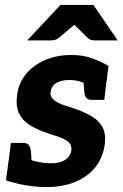

<svg xmlns="http://www.w3.org/2000/svg" viewBox="-20 -747 495 775"><path d="M169 8Q121 8 78.5 0Q36 -8 4 -19L16 -107L82 -114Q91 -104 122.5 -96Q154 -88 187 -88Q224 -88 244.5 -102.5Q265 -117 268 -141Q270 -164 253 -176.5Q236 -189 208.5 -197.5Q181 -206 154 -216Q121 -228 95 -245.5Q69 -263 56 -291.5Q43 -320 49 -363Q55 -411 84 -447Q113 -483 160.5 -504Q208 -525 268 -525Q315 -525 351 -512Q387 -499 418 -481L410 -417L342 -404Q325 -410 305.5 -417Q286 -424 259 -424Q238 -424 221.5 -418.5Q205 -413 195.5 -402Q186 -391 184 -375Q182 -355 199.5 -342Q217 -329 244.5 -320.5Q272 -312 299 -302Q330 -290 355.5 -274Q381 -258 394.5 -232Q408 -206 403 -165Q396 -112 366 -73.5Q336 -35 285.5 -13.5Q235 8 169 8ZM315 -447 410 -422 401 -344H350Q334 -344 327.5 -353Q321 -362 320 -378ZM109 -67 14 -92 24 -170H75Q90 -170 96.5 -161Q103 -152 105 -136ZM90 -584 224 -727H357L455 -584H361Q344 -584 334 -594L280 -647L217 -594Q213 -590 204.5 -587Q196 -584 188 -584Z"/></svg>

Font: Aleo ExtraBold
Style: Italic
Weight: 800
Italic angle: -7°
Designer: Alessio Laiso
Foundry: Alessio Laiso
Version: Version 2.001;gftools[0.9.29]